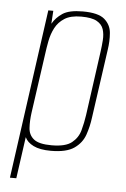

<svg xmlns="http://www.w3.org/2000/svg" viewBox="-48 -538 452 690"><g transform="rotate(5 178.0 -193.0)"><path d="M14 116 99 -495H117L114 -448Q127 -471 150.5 -486.5Q174 -502 223 -502Q279 -502 301.5 -482.5Q324 -463 326.5 -433.5Q329 -404 324 -372L289 -125Q285 -93 274.5 -62.5Q264 -32 236 -12.5Q208 7 152 7Q112 7 89 -4.5Q66 -16 58 -34L37 116ZM153 -13Q203 -13 225.5 -31Q248 -49 255.5 -76.5Q263 -104 267 -132L299 -363Q302 -384 303.5 -405.5Q305 -427 299.5 -444.5Q294 -462 275.5 -472.5Q257 -483 219 -483Q181 -483 159 -469Q137 -455 125.5 -433Q114 -411 109 -385Q104 -359 101 -335L71 -123Q67 -94 68.5 -68.5Q70 -43 88.5 -28Q107 -13 153 -13Z"/></g></svg>

Font: Alumni Sans Thin
Style: Italic
Weight: 100
Italic angle: -8°
Designer: Robert E. Leuschke
Foundry: Robert E. Leuschke
Version: Version 1.016